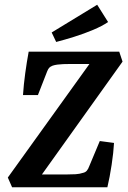

<svg xmlns="http://www.w3.org/2000/svg" viewBox="-20 -790 542 810"><path d="M31 0 13 -41 368 -535 379 -520H274Q260 -520 247 -519.5Q234 -519 222.5 -517.5Q211 -516 202 -513Q192 -509 187.5 -504Q183 -499 179 -489L140 -389H77Q80 -434 86.5 -481.5Q93 -529 101 -572H483L497 -530L144 -36L127 -54H261Q282 -54 299 -55Q316 -56 331 -61Q340 -63 346 -69.5Q352 -76 357 -90L401 -195L461 -187Q459 -148 451 -95Q443 -42 433 0ZM217 -613 198 -653 390 -770 436 -697Q411 -680 373 -664Q335 -648 293.5 -635Q252 -622 217 -613Z"/></svg>

Font: Rasa SemiBold
Style: Italic
Weight: 600
Italic angle: -7.10001°
Designer: Anna Giedrys (Yrsa+Rasa design), David Brezina (Yrsa art-direction, Rasa art-direction, design)
Foundry: Rosetta Type Foundry
Version: Version 2.004